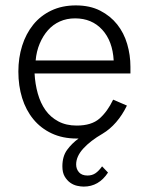

<svg xmlns="http://www.w3.org/2000/svg" viewBox="-20 -501 542 711"><path d="M262 108Q262 125 272.5 137Q283 149 304 149Q321 149 333.5 140.5Q346 132 358 115L380 138Q346 190 290 190Q279 190 265.5 187Q252 184 240 175.5Q228 167 219.5 152.5Q211 138 211 115Q211 78 228.5 54Q246 30 271 12H264Q212 12 171.5 -7Q131 -26 103.5 -59.5Q76 -93 62 -138Q48 -183 48 -236Q48 -287 62 -331.5Q76 -376 103 -409.5Q130 -443 170 -462Q210 -481 261 -481Q313 -481 351 -461.5Q389 -442 414 -410.5Q439 -379 451 -338Q463 -297 463 -254V-229H108Q110 -190 120 -154.5Q130 -119 148.5 -93Q167 -67 196 -51.5Q225 -36 264 -36Q319 -36 348.5 -62Q378 -88 399 -132L450 -110Q433 -75 410 -48.5Q387 -22 360 -6Q315 20 288.5 49Q262 78 262 108ZM258 -433Q227 -433 201.5 -421.5Q176 -410 157.5 -389Q139 -368 127 -339.5Q115 -311 112 -277H401Q397 -349 358.5 -391Q320 -433 258 -433Z"/></svg>

Font: Post Grotesk Light
Style: Light
Weight: 300
Version: Version 1.0